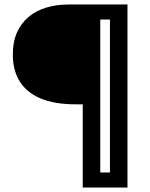

<svg xmlns="http://www.w3.org/2000/svg" viewBox="-20 -680 667 854"><path d="M348 154V-216H317Q223 -216 161 -242Q99 -268 68 -317.5Q37 -367 37 -437Q37 -494 55.5 -535.5Q74 -577 107.5 -605Q141 -633 186.5 -646.5Q232 -660 285 -660H426V154ZM377 154V87H525V154ZM469 154V-660H547V154ZM368 -593V-660H536V-593Z"/></svg>

Font: Bricolage Grotesque 28pt
Style: Regular
Weight: 400
Version: Version 1.001;gftools[0.9.33.dev8+g029e19f]